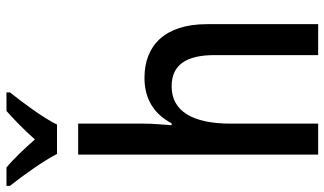

<svg xmlns="http://www.w3.org/2000/svg" viewBox="-268 -798 1027 608"><g transform="rotate(-90 246.0 -493.5)"><path d="M63 -827H156C178 -872 226 -936 258 -976V-987H199C167 -958 143 -935 109 -897C79 -931 47 -965 20 -987H-38V-976C-4 -933 41 -870 63 -827ZM61 0H159V-277C159 -397 198 -464 277 -464C345 -464 376 -418 376 -328V0H474V-352C474 -487 405 -550 304 -550C234 -550 188 -517 160 -464H154C156 -491 159 -524 159 -552V-760H61Z"/></g></svg>

Font: Noto Sans Mono Condensed Medium
Style: Regular
Weight: 500
Width: 3
Designer: Monotype Design Team
Foundry: Monotype Imaging Inc.
Version: Version 2.014